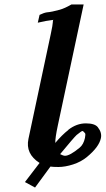

<svg xmlns="http://www.w3.org/2000/svg" viewBox="-20 -718 469 853"><path d="M320.3 -118.2Q307.6 -106.4 247.1 -33.2Q259.8 -26.4 268.6 -25.9Q290.5 -25.9 334 -62Q351.1 -76.2 357.4 -105Q360.8 -122.1 357.9 -126Q350.1 -135.7 346.2 -136Q342.3 -136.2 320.3 -118.2ZM204.1 22 135.7 115.2 90.8 90.8 155.8 5.9Q92.3 -34.7 106.4 -101.1L205.6 -566.9Q214.4 -607.9 214.8 -620.1Q213.9 -628.4 217.8 -629.9Q184.6 -626 147.9 -617.2L155.8 -651.9Q174.8 -661.1 188 -663.1Q210.9 -665 245.6 -674.8Q267.1 -680.7 297.4 -698.2H351.6L236.8 -160.2Q225.1 -105.5 225.6 -83Q254.9 -118.2 284.2 -141.1H283.2Q320.3 -169.9 361.3 -169.9Q401.4 -169.9 414.6 -152.8Q433.6 -128.9 428.2 -104Q419.9 -64.9 366.7 -21Q340.3 1 304.7 12.5Q269 23.9 239.7 23.9Q214.8 23.9 204.1 22Z"/></svg>

Font: Linux Libertine Slanted
Style: Semibold Slanted
Weight: 600
Designer: Philipp H. Poll
Foundry: Philipp H. Poll
Version: Version 5.1.1